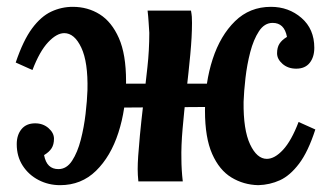

<svg xmlns="http://www.w3.org/2000/svg" viewBox="-20 -531 969 562"><path d="M156 11Q122 11 93 -4Q64 -19 46.5 -46Q29 -73 29 -109Q29 -136 43 -153Q57 -170 83 -170Q106 -170 122 -156Q138 -142 138 -125Q138 -108 131 -97Q124 -86 109 -77Q113 -56 123.5 -46Q134 -36 151 -36Q175 -36 191 -60.5Q207 -85 216.5 -122Q226 -159 230.5 -198Q235 -237 236 -267Q238 -349 218 -391.5Q198 -434 168 -434Q146 -434 121 -407.5Q96 -381 75 -326L26 -348Q48 -413 74 -448Q100 -483 130 -497Q160 -511 193 -511Q237 -511 272 -489Q307 -467 328 -419.5Q349 -372 349 -293Q349 -212 326.5 -142.5Q304 -73 261 -31Q218 11 156 11ZM736 11Q693 10 657.5 -11.5Q622 -33 601 -80.5Q580 -128 580 -207Q580 -289 602.5 -358Q625 -427 668 -469Q711 -511 773 -511Q825 -511 862.5 -478.5Q900 -446 900 -391Q900 -364 886.5 -347Q873 -330 847 -330Q823 -330 807 -344Q791 -358 791 -375Q791 -392 798 -403Q805 -414 820 -423Q816 -444 805.5 -454Q795 -464 778 -464Q754 -464 738 -439.5Q722 -415 712.5 -378.5Q703 -342 698.5 -302.5Q694 -263 693 -233Q692 -151 712 -108.5Q732 -66 761 -66Q784 -66 808.5 -92.5Q833 -119 854 -174L903 -152Q882 -87 855.5 -52Q829 -17 799.5 -3.5Q770 10 736 11ZM385 0Q384 -11 383.5 -18.5Q383 -26 383 -36Q383 -52 384.5 -74.5Q386 -97 389.5 -134.5Q393 -172 400 -232Q406 -285 411.5 -334.5Q417 -384 417 -435Q416 -449 415 -466Q414 -483 412 -500H539Q541 -489 541.5 -482Q542 -475 542 -464Q542 -424 537 -371.5Q532 -319 525.5 -262.5Q519 -206 514.5 -154.5Q510 -103 511 -65Q511 -51 512 -34Q513 -17 515 0ZM317 -216 323 -286H604L600 -218Z"/></svg>

Font: Lora
Style: Italic
Weight: 400
Italic angle: -3°
Designer: Olga Karpushina, Alexei Vanyashin (Cyrillic)
Foundry: Cyreal
Version: Version 3.008